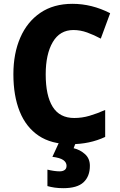

<svg xmlns="http://www.w3.org/2000/svg" viewBox="-20 -744 627 1004"><path d="M364 -587Q293 -587 256 -524Q219 -461 219 -355Q219 -244 255.5 -185.5Q292 -127 368 -127Q409 -127 448 -138.5Q487 -150 530 -169V-28Q449 10 350 10Q248 10 182 -34.5Q116 -79 83 -161Q50 -243 50 -356Q50 -464 86 -547Q122 -630 191 -677Q260 -724 359 -724Q460 -724 556 -675L507 -542Q472 -561 436 -574Q400 -587 364 -587ZM450 123Q450 178 417 209Q384 240 311 240Q286 240 265.5 237Q245 234 228 229V143Q244 147 261 149.5Q278 152 292 152Q308 152 318 145Q328 138 328 123Q328 105 311 93Q294 81 254 76L289 0H377L365 31Q399 39 424.5 62Q450 85 450 123Z"/></svg>

Font: Noto Sans Gurmukhi SemiCondensed ExtraBold
Style: Regular
Weight: 800
Width: 4
Designer: Jelle Bosma - Monotype Design Team
Foundry: Monotype Imaging Inc.
Version: Version 2.004; ttfautohint (v1.8.4.7-5d5b)